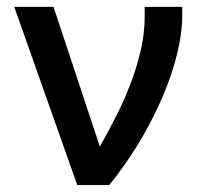

<svg xmlns="http://www.w3.org/2000/svg" viewBox="-20 -532 572 552"><path d="M133.8 -512.2 267.1 -110.8Q290.5 -151.9 313.7 -197.5Q336.9 -243.2 355.2 -291Q373.5 -338.9 384.8 -387.9Q396 -437 396 -484.9V-512.2H503.9V-487.8Q503.9 -447.3 495.1 -403.6Q486.3 -359.9 471.2 -315.7Q456.1 -271.5 435.8 -227.8Q415.5 -184.1 392.1 -143.3Q368.7 -102.5 343.5 -66.2Q318.4 -29.8 293.9 0H202.1L21 -512.2Z"/></svg>

Font: Clear Sans Medium
Style: Regular
Weight: 500
Foundry: Intel Corporation
Version: Version 1.00